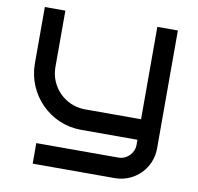

<svg xmlns="http://www.w3.org/2000/svg" viewBox="-82 -635 948 921"><g transform="rotate(10 391.5 -175.0)"><path d="M711 -550H611V-100H336C240 -101 163 -179 163 -275V-550H63V-275C63 -124 185 0 336 0H611V25C611 66 577 100 536 100H136V200H536C633 200 711 122 711 25Z"/></g></svg>

Font: Bruno Ace
Style: Regular
Weight: 400
Designer: Astigmatic (AOETI)
Foundry: Astigmatic (AOETI)
Version: Version 1.000